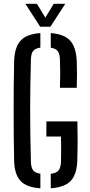

<svg xmlns="http://www.w3.org/2000/svg" viewBox="-20 -980 470 1006"><path d="M191.5 6.5Q119 2 87.2 -32.5Q55.5 -67 54 -139Q52.5 -203 52 -268.2Q51.5 -333.5 51.5 -399Q51.5 -464.5 52 -529.5Q52.5 -594.5 54 -658Q56 -732 87.8 -767Q119.5 -802 191.5 -806.5V-730.5Q164 -726.5 153.5 -712.8Q143 -699 142 -669.5Q140 -597 139 -530.8Q138 -464.5 138 -400.2Q138 -336 139 -270Q140 -204 142 -131Q143 -102 153.5 -87.8Q164 -73.5 191.5 -70ZM246 6.5V-69.5Q276 -73 287 -87.2Q298 -101.5 299.5 -131Q300 -154 300.2 -176Q300.5 -198 300.2 -219.8Q300 -241.5 299.5 -264.5H223V-344H385.5Q387 -283.5 386.8 -234.2Q386.5 -185 385 -139Q382.5 -66.5 350.8 -32.5Q319 1.5 246 6.5ZM294 -520Q295.5 -561 295.5 -595Q295.5 -629 294 -669.5Q292.5 -698.5 282.5 -712.2Q272.5 -726 246 -730V-806.5Q316 -801.5 347.2 -767.5Q378.5 -733.5 382 -662Q383.5 -625.5 383.5 -591.2Q383.5 -557 382 -520ZM190.5 -840 113 -960H173.5L217.5 -887.5L261.5 -960H322L244 -840Z"/></svg>

Font: Big Shoulders Stencil Text Thin Medium
Style: Regular
Weight: 500
Version: Version 2.001